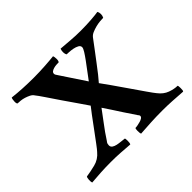

<svg xmlns="http://www.w3.org/2000/svg" viewBox="-110 -574 717 717"><g transform="rotate(-45 248.5 -215.5)"><path d="M132 -428Q163 -428 193 -430Q223 -432 240 -434Q242 -430 242.5 -419Q243 -408 239 -403Q233 -403 226 -402.5Q219 -402 212 -400Q205 -398 200.5 -394.5Q196 -391 196 -385Q196 -380 203 -371L268 -273Q279 -288 291.5 -304.5Q304 -321 315 -336Q326 -351 333.5 -363Q341 -375 341 -381Q341 -389 332.5 -393.5Q324 -398 313.5 -400Q303 -402 293 -402.5Q283 -403 281 -403Q277 -409 277 -418Q277 -427 280 -434Q309 -432 330.5 -430Q352 -428 382 -428Q411 -428 437 -430Q463 -432 474 -434Q478 -428 478 -419Q478 -410 474 -403Q467 -403 456 -402Q445 -401 433.5 -398Q422 -395 411.5 -390.5Q401 -386 395 -378Q382 -360 366.5 -340Q351 -320 337 -301Q323 -282 310.5 -266.5Q298 -251 290 -242Q299 -230 317.5 -203.5Q336 -177 356 -148Q376 -119 393 -94.5Q410 -70 416 -63Q432 -42 453 -34.5Q474 -27 491 -27Q492 -26 492.5 -22Q493 -18 493 -13Q493 -8 492.5 -3Q492 2 490 3Q461 1 436.5 -0.5Q412 -2 384 -2Q352 -2 324.5 -0.5Q297 1 268 3Q266 -2 266 -14Q266 -26 269 -27Q274 -27 281.5 -28.5Q289 -30 296 -32Q303 -34 308 -37.5Q313 -41 313 -46Q313 -48 311.5 -50.5Q310 -53 308 -55Q293 -78 278 -100Q266 -119 253 -138.5Q240 -158 232 -170Q217 -149 197 -123Q177 -97 159 -69Q154 -63 153 -59Q152 -55 152 -51Q152 -43 158.5 -38.5Q165 -34 174.5 -32Q184 -30 194.5 -29Q205 -28 212 -27Q214 -26 214 -13.5Q214 -1 211 3Q184 1 163 -0.5Q142 -2 113 -2Q84 -2 59 -0.5Q34 1 10 3Q8 -2 8.5 -12.5Q9 -23 12 -27Q33 -30 59.5 -36.5Q86 -43 104 -65Q109 -70 123.5 -89.5Q138 -109 155 -132Q172 -155 187.5 -176Q203 -197 209 -204Q202 -215 184 -240.5Q166 -266 147 -294Q128 -322 111.5 -346.5Q95 -371 89 -378Q84 -386 75 -390.5Q66 -395 56.5 -398Q47 -401 37.5 -402Q28 -403 22 -403Q18 -405 18.5 -417Q19 -429 22 -434Q73 -428 132 -428Z"/></g></svg>

Font: Vermiglione Medium
Style: Regular
Weight: 500
Version: Version 1.000